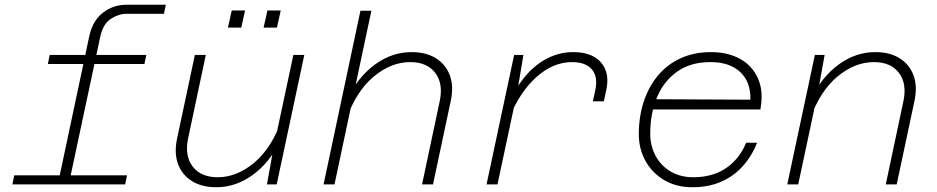

<svg xmlns="http://www.w3.org/2000/svg" viewBox="-20 -775 3940 807"><path d="M223 0 355 -622Q369 -688 412.5 -721.5Q456 -755 511 -755H677L669 -717H512Q479 -717 446 -696Q413 -675 401 -619L269 0ZM181 -506 189 -544H595L587 -506ZM32 0 40 -38H514L506 0Z M845 -544 771 -195Q755 -121 789.5 -75.5Q824 -30 895 -30Q976 -30 1049.5 -92Q1123 -154 1165 -274L1157 -181Q1113 -91 1042 -39.5Q971 12 889 12Q828 12 786.5 -14Q745 -40 728 -86.5Q711 -133 725 -196L799 -544ZM1259 -544 1143 0H1102L1129 -150L1213 -544ZM1088 -659 1104 -731H1160L1144 -659ZM938 -659 954 -731H1010L994 -659Z M1754 0 1828 -349Q1844 -423 1809.5 -468.5Q1775 -514 1704 -514Q1623 -514 1549.5 -452Q1476 -390 1434 -270L1442 -363Q1486 -453 1557 -504.5Q1628 -556 1710 -556Q1771 -556 1812.5 -530Q1854 -504 1871 -457.5Q1888 -411 1874 -348L1800 0ZM1340 0 1495 -730H1541L1386 0Z M2472 -349 2482 -396Q2494 -452 2468 -483Q2442 -514 2384 -514Q2305 -514 2234.5 -451Q2164 -388 2117 -272L2120 -345Q2152 -414 2193.5 -461Q2235 -508 2285 -532Q2335 -556 2390 -556Q2441 -556 2475.5 -537Q2510 -518 2524.5 -482Q2539 -446 2528 -396L2518 -349ZM2025 0 2141 -544H2180L2155 -394L2071 0Z M2890 12Q2823 12 2772.5 -17.5Q2722 -47 2693.5 -98Q2665 -149 2665 -211Q2665 -284 2685.5 -347Q2706 -410 2745 -457Q2784 -504 2840.5 -530Q2897 -556 2969 -556Q3039 -556 3090.5 -527.5Q3142 -499 3166 -445Q3190 -391 3176 -315H2716L2725 -358L3134 -356Q3136 -430 3091.5 -472Q3047 -514 2966 -514Q2882 -514 2825.5 -473.5Q2769 -433 2741 -365Q2713 -297 2713 -214Q2713 -161 2736 -119Q2759 -77 2800 -53.5Q2841 -30 2893 -30Q2976 -30 3032.5 -69Q3089 -108 3116 -175H3162Q3139 -117 3100.5 -75Q3062 -33 3009.5 -10.5Q2957 12 2890 12Z M3703 0 3777 -349Q3793 -423 3758.5 -468.5Q3724 -514 3653 -514Q3572 -514 3498.5 -452Q3425 -390 3383 -270L3391 -363Q3435 -453 3506 -504.5Q3577 -556 3659 -556Q3720 -556 3761.5 -530Q3803 -504 3820 -457.5Q3837 -411 3823 -348L3749 0ZM3289 0 3405 -544H3446L3419 -394L3335 0Z"/></svg>

Font: Azeret Mono Thin Thin
Style: Italic
Weight: 250
Italic angle: -12°
Version: Version 1.002